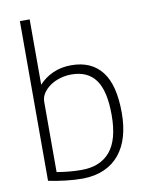

<svg xmlns="http://www.w3.org/2000/svg" viewBox="-90 -872 721 946"><g transform="rotate(-10 270.5 -399.0)"><path d="M248 10Q208 10 163.5 5Q119 0 76 -9V-808H125V-481Q154 -513 195 -531.5Q236 -550 287 -550Q387 -550 439.5 -483Q492 -416 492 -276Q492 -211 477 -159Q462 -107 431.5 -69.5Q401 -32 355 -11.5Q309 9 248 10ZM249 -33Q342 -33 391.5 -91.5Q441 -150 441 -274Q441 -395 401 -450Q361 -505 280 -505Q251 -505 223.5 -497Q196 -489 174 -474Q152 -459 138.5 -439Q125 -419 125 -395V-44Q154 -39 185.5 -36Q217 -33 249 -33Z"/></g></svg>

Font: Encode Sans Narrow
Style: ExtraLight
Weight: 200
Designer: Pablo Impallari, Andres Torresi
Foundry: Pablo Impallari, Andres Torresi
Version: Version 1.000; ttfautohint (v1.00) -l 8 -r 50 -G 200 -x 14 -